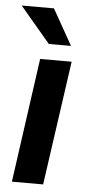

<svg xmlns="http://www.w3.org/2000/svg" viewBox="-52 -728 348 759"><g transform="rotate(5 122.5 -348.5)"><path d="M25 0 94 -493H219L149 0ZM123 -555 3 -697H131L211 -555Z"/></g></svg>

Font: Hanken Grotesk
Style: Bold Italic
Weight: 700
Italic angle: -8°
Designer: Alfredo Marco Pradil
Foundry: Hanken Design Co.
Version: Version 3.013